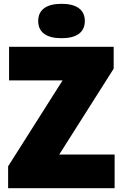

<svg xmlns="http://www.w3.org/2000/svg" viewBox="-20 -985 642 1005"><path d="M290 -176H580V0H22.5V-114.5L307.5 -564H27.5V-740H575V-625.5ZM180 -875Q180 -919 211.2 -942Q242.5 -965 302 -965Q361.5 -965 392.8 -942Q424 -919 424 -875Q424 -831 392.8 -808Q361.5 -785 302 -785Q242.5 -785 211.2 -808Q180 -831 180 -875Z"/></svg>

Font: Encode Sans SemiCondensed Black
Style: Regular
Weight: 900
Width: 4
Designer: Multiple Designers
Foundry: Impallari Type
Version: Version 2.000